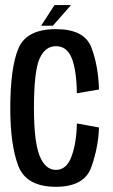

<svg xmlns="http://www.w3.org/2000/svg" viewBox="-20 -714 434 738"><path d="M195 4Q304.5 4 331.2 -72Q358 -148 360.5 -224L275.5 -239.5Q274 -164.5 255 -112.8Q236 -61 195 -61Q154 -61 132.2 -115.2Q110.5 -169.5 110.5 -298Q110.5 -439.5 131.8 -488Q153 -536.5 195 -536.5Q237 -536.5 255.5 -491Q274 -445.5 275.5 -355.5L360.5 -370Q358 -461 331.2 -531.5Q304.5 -602 195 -602Q81 -602 50.2 -526.5Q19.5 -451 19.5 -298Q19.5 -157.5 50.2 -76.8Q81 4 195 4ZM138 -615H183L253 -694.5H189.5Z"/></svg>

Font: Anybody Condensed
Style: Regular
Weight: 400
Width: 3
Designer: Tyler Finck
Foundry: Etcetera Type Company
Version: Version 1.113;gftools[0.9.25]